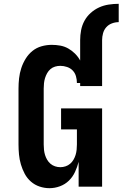

<svg xmlns="http://www.w3.org/2000/svg" viewBox="-20 -978 642 1006"><path d="M239 8Q213 8 187.5 -0.5Q162 -9 142 -26.5Q122 -44 109.5 -67.5Q97 -91 89.5 -116.5Q82 -142 79.5 -168.5Q77 -195 77 -221V-514Q77 -541 80 -568Q83 -595 91.5 -621Q100 -647 114.5 -670.5Q129 -694 150 -711Q171 -728 197.5 -735.5Q224 -743 251 -743Q274 -743 296 -739Q318 -735 337.5 -724Q357 -713 373 -697Q389 -681 400 -661V-768Q400 -794 405 -820Q410 -846 422.5 -869Q435 -892 455 -910Q475 -928 499 -939Q523 -950 549.5 -954Q576 -958 602 -958V-862Q584 -862 566.5 -855.5Q549 -849 537 -835.5Q525 -822 520 -804Q515 -786 515 -768V-527H400V-543H383Q383 -561 378 -578.5Q373 -596 361 -608.5Q349 -621 331.5 -627Q314 -633 296 -633Q282 -633 268.5 -629Q255 -625 244.5 -616Q234 -607 227 -594.5Q220 -582 216 -569Q212 -556 210.5 -542Q209 -528 209 -514V-221Q209 -207 210.5 -193Q212 -179 216 -166Q220 -153 227 -141Q234 -129 244.5 -120Q255 -111 268.5 -106.5Q282 -102 296 -102Q310 -102 323.5 -106.5Q337 -111 347.5 -120Q358 -129 365 -141Q372 -153 376 -166Q380 -179 381.5 -193Q383 -207 383 -221V-300H300V-410H515V0H392V-130Q385 -103 373 -77Q361 -51 341 -31.5Q321 -12 294 -2Q267 8 239 8Z"/></svg>

Font: Iosevka HT Extrabold Extended
Style: Regular
Weight: 800
Width: 7
Monospace: yes
Designer: Belleve Invis
Foundry: Belleve Invis
Version: Version 32.3.0; ttfautohint (v1.8.4)